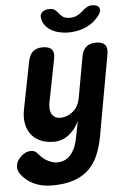

<svg xmlns="http://www.w3.org/2000/svg" viewBox="-113 -833 780 1151"><g transform="rotate(-5 276.5 -257.5)"><path d="M320 0 340 -101Q314 -48 274.5 -19Q235 10 187 10Q139 10 104.5 -6Q70 -22 49.5 -50Q29 -78 22.5 -115Q16 -152 24 -195L81 -485Q89 -523 110 -541.5Q131 -560 169 -560Q207 -560 223 -541.5Q239 -523 231 -485L180 -225Q177 -208 177.5 -191Q178 -174 185 -160.5Q192 -147 204.5 -138.5Q217 -130 238 -130Q261 -130 281 -138.5Q301 -147 317 -161Q333 -175 343 -194Q353 -213 357 -235L402 -485Q409 -523 430.5 -541.5Q452 -560 490 -560Q528 -560 543.5 -541.5Q559 -523 552 -485L465 0Q453 65 431.5 115Q410 165 373.5 199.5Q337 234 283 252Q229 270 153 270Q123 270 96 264.5Q69 259 45 248Q21 237 1 220.5Q-19 204 -35 181Q-43 170 -45.5 157Q-48 144 -46 130Q-44 116 -35.5 102.5Q-27 89 -15 78Q-3 67 12 60Q27 53 43 53Q53 53 62.5 56Q72 59 79 67Q89 79 101 91Q113 103 127.5 112.5Q142 122 159.5 128.5Q177 135 197 135Q220 135 239.5 126.5Q259 118 275 100.5Q291 83 302.5 58Q314 33 320 0ZM175 -729Q168 -754 183.5 -769.5Q199 -785 230 -785Q240 -785 247.5 -783Q255 -781 260 -777Q272 -769 281 -756.5Q290 -744 304 -733Q320 -722 347 -722Q374 -722 394 -733Q412 -743 424.5 -755Q437 -767 451 -775Q459 -780 466.5 -782.5Q474 -785 485 -785Q516 -785 526.5 -769.5Q537 -754 523 -729Q504 -700 473 -677Q415 -636 332 -635Q249 -636 205 -677Q181 -700 175 -729Z"/></g></svg>

Font: Maple Mono NL ExtraBold
Style: Italic
Weight: 800
Italic angle: -10°
Monospace: yes
Designer: subframe7536
Version: Version 7.000